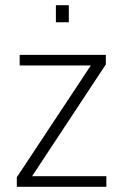

<svg xmlns="http://www.w3.org/2000/svg" viewBox="-20 -722 476 742"><path d="M45 0V-37L331 -469H56V-510H389V-473L104 -41H391V0ZM196 -636V-702H246V-636Z"/></svg>

Font: Saira Semi Condensed ExtraLight
Style: Regular
Weight: 200
Width: 4
Designer: Hector Gatti with collaboration of the Omnibus-Type team
Foundry: Omnibus-Type
Version: Version 1.001; ttfautohint (v1.8)